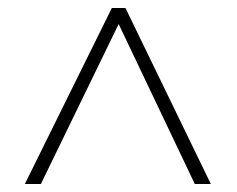

<svg xmlns="http://www.w3.org/2000/svg" viewBox="-20 -740 591 479"><path d="M259 -720H293L506 -281H466L276 -680L82 -281H42Z"/></svg>

Font: Noto Sans Devanagari ExtraLight
Style: Regular
Weight: 200
Designer: Jelle Bosma - Monotype Design Team
Foundry: Monotype Imaging Inc.
Version: Version 2.004; ttfautohint (v1.8.4.7-5d5b)